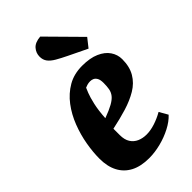

<svg xmlns="http://www.w3.org/2000/svg" viewBox="-234 -813 890 890"><g transform="rotate(-45 211.5 -368.0)"><path d="M182 10Q128 10 91.5 -9Q55 -28 36 -64Q17 -100 17 -151Q17 -194 25.5 -243Q34 -292 52.5 -340Q71 -388 100.5 -427Q130 -466 170.5 -489.5Q211 -513 265 -513Q316 -513 350 -498Q384 -483 401 -458Q418 -433 418 -403Q418 -354 398 -320Q378 -286 342 -264.5Q306 -243 260 -229Q214 -215 161 -204V-162Q161 -132 173 -113Q185 -94 205.5 -85Q226 -76 251 -76Q277 -76 306.5 -85.5Q336 -95 364 -111L388 -69Q367 -46 332.5 -28Q298 -10 258.5 0Q219 10 182 10ZM169 -265Q207 -279 229.5 -291.5Q252 -304 262.5 -317.5Q273 -331 276 -347.5Q279 -364 279 -386Q279 -407 273 -417.5Q267 -428 258.5 -432Q250 -436 240 -436Q229 -436 219.5 -433Q210 -430 206 -428Q204 -424 196 -404Q188 -384 180 -349Q172 -314 169 -265ZM342 -548 251 -592Q220 -607 198.5 -619.5Q177 -632 166 -646.5Q155 -661 155 -682Q155 -706 171 -724.5Q187 -743 223 -746L376 -591Z"/></g></svg>

Font: Faustina Light ExtraBold
Style: Italic
Weight: 800
Italic angle: -8°
Version: Version 1.200